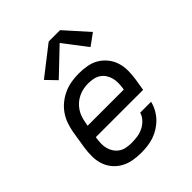

<svg xmlns="http://www.w3.org/2000/svg" viewBox="-213 -890 1025 1025"><g transform="rotate(-45 300.0 -377.0)"><path d="M257 8Q226 8 195.5 2.5Q165 -3 139 -17.5Q113 -32 94 -55Q75 -78 66 -106.5Q57 -135 57 -166.5Q57 -198 62 -230L78 -330Q83 -357 92.5 -384Q102 -411 119 -435Q136 -459 159.5 -477.5Q183 -496 209.5 -507.5Q236 -519 264 -523.5Q292 -528 319 -528Q351 -528 381.5 -522.5Q412 -517 437 -502Q462 -487 480.5 -464Q499 -441 508 -412.5Q517 -384 517 -353Q517 -322 512 -290L501 -223H144L143 -218Q140 -198 139.5 -178.5Q139 -159 144 -141Q149 -123 159.5 -108Q170 -93 185 -83Q200 -73 219 -69.5Q238 -66 257 -66Q279 -66 301 -69Q323 -72 344 -82Q365 -92 381.5 -109.5Q398 -127 404 -148H486Q481 -125 468.5 -102Q456 -79 438.5 -60.5Q421 -42 399 -28Q377 -14 353.5 -6Q330 2 305.5 5Q281 8 257 8ZM156 -297H429L430 -302Q433 -322 433.5 -341Q434 -360 429.5 -378Q425 -396 415 -411.5Q405 -427 390 -437Q375 -447 356.5 -451Q338 -455 318 -455Q300 -455 281.5 -451.5Q263 -448 245 -439.5Q227 -431 212 -418Q197 -405 186 -388.5Q175 -372 169 -354Q163 -336 160 -318ZM219 -578 164 -635 327 -762H413L530 -631L464 -583L363 -715Z"/></g></svg>

Font: Iosevka SS04 Extended Oblique
Style: Regular
Weight: 400
Width: 7
Italic angle: -9°
Monospace: yes
Designer: Belleve Invis
Foundry: Belleve Invis
Version: Version 19.0.0; ttfautohint (v1.8.4)